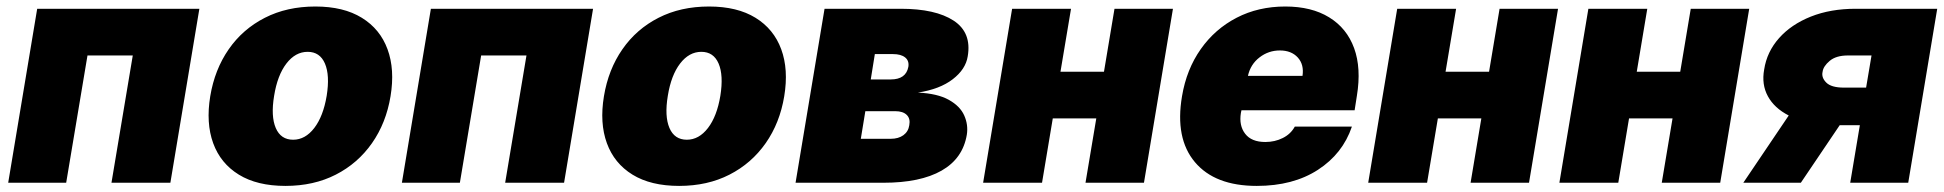

<svg xmlns="http://www.w3.org/2000/svg" viewBox="-20 -573 6094 602"><path d="M5.7 0 96.6 -545.5H605.1L514.2 0H329.5L396.3 -399.1H254.3L187.5 0Z M875 9.9Q786.2 9.9 728.9 -25.4Q671.5 -60.7 648.4 -124.1Q625.4 -187.5 639.2 -271.3Q653.1 -355.1 697.1 -418.5Q741.1 -481.9 810.4 -517.2Q879.6 -552.6 968.8 -552.6Q1057.2 -552.6 1114.5 -517.2Q1171.9 -481.9 1195.1 -418.5Q1218.4 -355.1 1204.5 -271.3Q1190.7 -187.5 1146.3 -124.1Q1101.9 -60.7 1032.8 -25.4Q963.8 9.9 875 9.9ZM899.1 -134.9Q937.1 -134.9 965.4 -171.7Q993.6 -208.5 1004.3 -272.7Q1014.6 -337 998.8 -373.8Q983 -410.5 944.6 -410.5Q906.2 -410.5 878 -373.8Q849.8 -337 839.5 -272.7Q828.8 -208.5 844.6 -171.7Q860.4 -134.9 899.1 -134.9Z M1240.1 0 1331 -545.5H1839.5L1748.6 0H1563.9L1630.7 -399.1H1488.6L1421.9 0Z M2109.4 9.9Q2020.6 9.9 1963.2 -25.4Q1905.9 -60.7 1882.8 -124.1Q1859.7 -187.5 1873.6 -271.3Q1887.4 -355.1 1931.5 -418.5Q1975.5 -481.9 2044.7 -517.2Q2114 -552.6 2203.1 -552.6Q2291.5 -552.6 2348.9 -517.2Q2406.2 -481.9 2429.5 -418.5Q2452.8 -355.1 2438.9 -271.3Q2425.1 -187.5 2380.7 -124.1Q2336.3 -60.7 2267.2 -25.4Q2198.2 9.9 2109.4 9.9ZM2133.5 -134.9Q2171.5 -134.9 2199.8 -171.7Q2228 -208.5 2238.6 -272.7Q2248.9 -337 2233.1 -373.8Q2217.3 -410.5 2179 -410.5Q2140.6 -410.5 2112.4 -373.8Q2084.2 -337 2073.9 -272.7Q2063.2 -208.5 2079 -171.7Q2094.8 -134.9 2133.5 -134.9Z M2474.4 0 2565.3 -545.5H2804Q2913.4 -545.5 2970.2 -508.2Q3027 -470.9 3014.2 -396.3Q3007.8 -355.8 2967.3 -324.6Q2926.8 -293.3 2858 -282.7Q2919.4 -279.8 2954.7 -260.1Q2990.1 -240.4 3003.2 -211.1Q3016.3 -181.8 3011.4 -150.6Q2998.9 -76 2932.2 -38Q2865.4 0 2750 0ZM2679 -137.8H2772.7Q2796.9 -137.8 2812.5 -149.1Q2828.1 -160.5 2831 -180.4Q2834.9 -201 2823 -212.7Q2811.1 -224.4 2786.9 -224.4H2693.2ZM2710.2 -323.9H2772.7Q2820.7 -323.9 2828.1 -363.6Q2831 -382.5 2818 -392.9Q2805 -403.4 2779.8 -403.4H2723Z M3338.1 -545.5 3305 -348H3441.4L3474.4 -545.5H3657.7L3566.8 0H3383.5L3417.3 -201.7H3280.9L3247.2 0H3062.5L3153.4 -545.5Z M3920.5 9.9Q3789.4 9.9 3726.6 -64.6Q3663.7 -139.2 3686.1 -271.3Q3700.3 -355.8 3744.9 -419Q3789.4 -482.2 3857.4 -517.4Q3925.4 -552.6 4009.9 -552.6Q4092.3 -552.6 4147.5 -518.6Q4202.8 -484.7 4225.7 -422.1Q4248.6 -359.4 4234.4 -272.7L4227.3 -227.3H3872.5L3870.7 -218.8Q3864.3 -179.3 3884.1 -153.6Q3903.8 -127.8 3947.4 -127.8Q3977.3 -127.8 4002.1 -140.3Q4027 -152.7 4039.8 -176.1H4218.8Q4190 -90.9 4112.2 -40.5Q4034.4 9.9 3920.5 9.9ZM3892.8 -335.2H4063.9Q4069.2 -370.4 4049.2 -392.6Q4029.1 -414.8 3992.9 -414.8Q3957.4 -414.8 3929.2 -393.1Q3900.9 -371.4 3892.8 -335.2Z M4545.5 -545.5 4512.4 -348H4648.8L4681.8 -545.5H4865.1L4774.1 0H4590.9L4624.6 -201.7H4488.3L4454.5 0H4269.9L4360.8 -545.5Z M5144.9 -545.5 5111.9 -348H5248.2L5281.2 -545.5H5464.5L5373.6 0H5190.3L5224.1 -201.7H5087.7L5054 0H4869.3L4960.2 -545.5Z M5781.2 0 5811.4 -180.4H5748.2L5626.4 0H5446L5588.4 -210.9Q5543.3 -234 5523.1 -271.1Q5502.8 -308.2 5511.4 -355.1Q5519.9 -410.5 5558.1 -453.5Q5596.2 -496.4 5657.8 -521Q5719.5 -545.5 5798.3 -545.5H6054L5963.1 0ZM5831 -298.3 5848 -399.1H5774.1Q5736.9 -399.1 5716.8 -382.1Q5696.7 -365.1 5694.6 -348Q5690.3 -329.9 5706.1 -314.1Q5721.9 -298.3 5761.4 -298.3Z"/></svg>

Font: Inter UI Black
Style: Italic
Weight: 900
Italic angle: -9.39999°
Designer: Rasmus Andersson
Foundry: rsms
Version: 3.2;8d6f07862